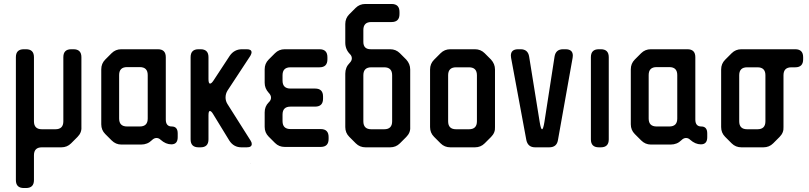

<svg xmlns="http://www.w3.org/2000/svg" viewBox="-20 -733 4076 967"><path d="M100 214H111Q151 214 151 174V49Q151 9 191 9H289Q318 9 338 -11L370 -43Q392 -65 390 -93V-445Q390 -485 350 -485H339Q299 -485 299 -445V-122Q299 -82 259 -82H191Q151 -82 151 -122V-445Q151 -485 111 -485H100Q60 -485 60 -445V174Q60 214 100 214Z M580 -136V-355Q580 -395 620 -395H684Q724 -395 724 -355V-136Q724 -96 684 -96H620Q580 -96 580 -136ZM542 -26Q563 -5 591 -5H691Q723 -5 745 -27Q756 -38 768 -38Q780 -38 789 -29Q815 -6 843 -6Q875 -6 875 -42V-61Q875 -96 845 -96Q815 -96 815 -131V-445Q815 -485 775 -485H591Q562 -485 542 -465L510 -433Q490 -413 490 -384V-107Q490 -78 510 -58Z M980 9H990Q1030 9 1030 -31V-152Q1030 -174 1037 -174Q1044 -174 1053 -159L1135 -25Q1157 9 1196 9H1223Q1248 9 1248 -8Q1248 -16 1242 -25L1125 -210Q1116 -225 1116 -242Q1116 -261 1126 -277L1241 -452Q1247 -463 1247 -469Q1247 -485 1223 -485H1199Q1160 -485 1137 -452L1055 -327Q1045 -312 1038 -312Q1030 -312 1030 -335V-445Q1030 -485 990 -485H980Q940 -485 940 -445V-31Q940 9 980 9ZM1242 91V89H1241Z M1365 -13Q1385 7 1414 7H1595Q1635 7 1635 -33V-43Q1635 -83 1595 -83H1443Q1403 -83 1403 -123V-156Q1403 -196 1443 -196H1567Q1607 -196 1607 -236V-247Q1607 -287 1567 -287H1443Q1403 -287 1403 -327V-354Q1403 -394 1443 -394H1589Q1629 -394 1629 -434V-445Q1629 -485 1589 -485H1414Q1385 -485 1365 -465L1333 -433Q1313 -413 1313 -384V-316Q1313 -288 1333 -266Q1345 -254 1345 -241Q1345 -229 1335 -219L1333 -217Q1313 -197 1313 -167V-94Q1313 -65 1333 -45Z M1772 -11Q1792 9 1821 9H1945Q1974 9 1994 -11L2026 -43Q2048 -65 2046 -93V-383Q2046 -411 2026 -433L1994 -465Q1974 -485 1945 -485H1847Q1810 -485 1810 -522V-582Q1810 -622 1850 -622H1952Q1992 -622 1992 -662V-673Q1992 -713 1952 -713H1820Q1791 -713 1771 -693L1739 -661Q1719 -641 1719 -612V-518Q1719 -484 1743 -460Q1752 -451 1752 -439Q1752 -427 1741 -416Q1719 -394 1719 -362V-93Q1719 -64 1739 -44ZM1810 -122V-354Q1810 -394 1850 -394H1915Q1955 -394 1955 -354V-122Q1955 -82 1915 -82H1850Q1810 -82 1810 -122Z M2199 -11Q2219 9 2248 9H2372Q2401 9 2421 -11L2453 -43Q2475 -65 2473 -93V-383Q2473 -411 2453 -433L2421 -465Q2401 -485 2372 -485H2248Q2219 -485 2199 -465L2166 -432Q2146 -412 2146 -383V-93Q2146 -64 2166 -44ZM2237 -122V-354Q2237 -394 2277 -394H2342Q2382 -394 2382 -354V-122Q2382 -82 2342 -82H2277Q2237 -82 2237 -122Z M2631 -27Q2639 9 2675 9H2746Q2784 9 2790 -27L2864 -442Q2865 -445 2865 -453Q2865 -485 2828 -485H2816Q2779 -485 2773 -448L2722 -119Q2716 -82 2710 -82Q2704 -82 2698 -119L2645 -448Q2639 -485 2602 -485H2590Q2553 -485 2553 -453Q2553 -445 2554 -442Z M2996 9H3006Q3046 9 3046 -31V-445Q3046 -485 3006 -485H2996Q2956 -485 2956 -445V-31Q2956 9 2996 9Z M3247 -136V-355Q3247 -395 3287 -395H3351Q3391 -395 3391 -355V-136Q3391 -96 3351 -96H3287Q3247 -96 3247 -136ZM3209 -26Q3230 -5 3258 -5H3358Q3390 -5 3412 -27Q3423 -38 3435 -38Q3447 -38 3456 -29Q3482 -6 3510 -6Q3542 -6 3542 -42V-61Q3542 -96 3512 -96Q3482 -96 3482 -131V-445Q3482 -485 3442 -485H3258Q3229 -485 3209 -465L3177 -433Q3157 -413 3157 -384V-107Q3157 -78 3177 -58Z M3665 -11Q3685 9 3714 9H3825Q3854 9 3874 -11L3906 -43Q3928 -65 3926 -93V-354Q3926 -394 3966 -394H3985Q4025 -394 4025 -434V-445Q4025 -485 3985 -485H3714Q3685 -485 3665 -465L3632 -432Q3612 -412 3612 -383V-93Q3612 -64 3632 -44ZM3703 -122V-354Q3703 -394 3743 -394H3795Q3835 -394 3835 -354V-122Q3835 -82 3795 -82H3743Q3703 -82 3703 -122Z"/></svg>

Font: WD-XL Lubrifont TC
Style: Regular
Weight: 400
Designer: [WD-XL Lubrifont] Copyright 2020-2022 (c) NightFurySL2001, Skr-ZERO; [ZCOOL QingKe HuangYou] Copyright 2018-2022 (c) The
Version: Version 2.001;hotconv 1.1.1;makeotfexe 2.6.0